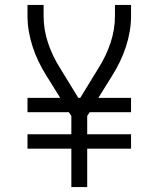

<svg xmlns="http://www.w3.org/2000/svg" viewBox="-20 -755 640 775"><path d="M268 0V-155H91V-213H268V-287L258 -302H91V-360H223L167 -450Q150 -477 136 -506Q122 -535 112 -565.5Q102 -596 96.5 -627.5Q91 -659 91 -691V-735H156V-691Q156 -635 174 -581.5Q192 -528 222 -481L296 -360H304L378 -481Q408 -528 426 -581.5Q444 -635 444 -691V-735H509V-691Q509 -659 503.5 -627.5Q498 -596 488 -565.5Q478 -535 464 -506Q450 -477 433 -450L377 -360H509V-302H342L332 -287V-213H509V-155H332V0Z"/></svg>

Font: Iosevka Curly Light Extended
Style: Regular
Weight: 300
Width: 7
Monospace: yes
Designer: Belleve Invis
Foundry: Belleve Invis
Version: Version 11.1.0; ttfautohint (v1.8.3)